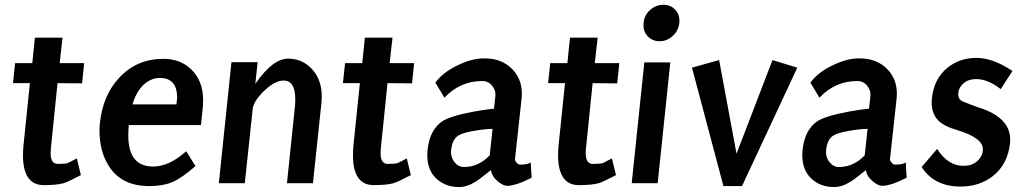

<svg xmlns="http://www.w3.org/2000/svg" viewBox="-20 -751 4207 787"><path d="M76.2 -154.3 102.5 -410.2H33.2L42 -492.2H112.3L123 -596.7H236.3L224.6 -492.2H325.2L316.4 -409.2L215.8 -410.2L188.5 -142.6Q181.6 -78.1 217.8 -79.1Q249 -79.1 258.8 -83Q276.4 -91.8 294.9 -101.6L311.5 -33.2Q257.8 -4.9 240.2 0Q212.9 7.8 159.2 7.8Q74.2 7.8 74.2 -115.2Q74.2 -132.8 76.2 -154.3Z M606.4 -68.4Q671.9 -67.4 743.2 -130.9L781.2 -70.3Q724.6 -20.5 686 -4.4Q647.5 11.7 591.8 11.7Q474.6 11.7 423.8 -74.2Q387.7 -132.8 387.7 -217.8Q387.7 -233.4 389.6 -247.1Q401.4 -360.4 468.8 -432.6Q541 -509.8 649.4 -509.8Q718.8 -509.8 763.7 -466.8Q812.5 -419.9 812.5 -340.8Q812.5 -327.1 811.5 -313.5L803.7 -238.3H507.8Q505.9 -213.9 505.9 -195.3Q505.9 -69.3 606.4 -68.4ZM703.1 -323.2Q705.1 -337.9 706.1 -350.6Q706.1 -431.6 634.8 -431.6Q601.6 -431.6 571.3 -406.2Q538.1 -376 523.4 -323.2Z M1189.5 -320.3Q1190.4 -333 1190.4 -343.8Q1190.4 -420.9 1142.6 -420.9Q1106.4 -420.9 1062.5 -378.4Q1018.6 -335.9 1015.6 -302.7L983.4 0H877L928.7 -496.1H1036.1L1026.4 -407.2Q1097.7 -510.7 1161.1 -510.7Q1218.8 -510.7 1258.8 -467.8Q1298.8 -424.8 1298.8 -355.5Q1298.8 -344.7 1297.9 -332L1262.7 0H1156.2Z M1428.7 -154.3 1455.1 -410.2H1385.7L1394.5 -492.2H1464.8L1475.6 -596.7H1588.9L1577.1 -492.2H1677.7L1668.9 -409.2L1568.4 -410.2L1541 -142.6Q1534.2 -78.1 1570.3 -79.1Q1601.6 -79.1 1611.3 -83Q1628.9 -91.8 1647.5 -101.6L1664.1 -33.2Q1610.4 -4.9 1592.8 0Q1565.4 7.8 1511.7 7.8Q1426.8 7.8 1426.8 -115.2Q1426.8 -132.8 1428.7 -154.3Z M1999 -222.7Q1968.8 -222.7 1924.8 -214.8Q1877 -207 1860.4 -196.3Q1834 -181.6 1829.1 -136.7Q1826.2 -108.4 1842.3 -87.4Q1858.4 -66.4 1881.8 -66.4Q1941.4 -66.4 1987.3 -114.3ZM1992.2 -53.7Q1946.3 -16.6 1928.7 -5.9Q1892.6 16.6 1860.4 15.6Q1805.7 15.6 1768.6 -19Q1731.4 -53.7 1731.4 -115.2Q1731.4 -125 1732.4 -135.7Q1741.2 -218.8 1793 -253.9Q1826.2 -275.4 1918.9 -293Q1965.8 -301.8 2004.9 -305.7L2010.7 -358.4Q2012.7 -380.9 1997.1 -399.9Q1981.4 -418.9 1957 -418.9Q1866.2 -418.9 1801.8 -350.6L1764.6 -412.1Q1796.9 -457 1862.3 -486.3Q1918.9 -512.7 1966.8 -511.7Q2038.1 -511.7 2081.5 -465.8Q2125 -419.9 2118.2 -348.6L2090.8 -97.7Q2090.8 -91.8 2097.7 -84Q2104.5 -76.2 2112.3 -76.2Q2144.5 -76.2 2155.3 -85.9L2159.2 -22.5Q2093.8 10.7 2058.6 10.7Q2043 10.7 2021.5 -6.8Q1996.1 -27.3 1992.2 -53.7Z M2269.5 -154.3 2295.9 -410.2H2226.6L2235.4 -492.2H2305.7L2316.4 -596.7H2429.7L2418 -492.2H2518.6L2509.8 -409.2L2409.2 -410.2L2381.8 -142.6Q2375 -78.1 2411.1 -79.1Q2442.4 -79.1 2452.1 -83Q2469.7 -91.8 2488.3 -101.6L2504.9 -33.2Q2451.2 -4.9 2433.6 0Q2406.2 7.8 2352.5 7.8Q2267.6 7.8 2267.6 -115.2Q2267.6 -132.8 2269.5 -154.3Z M2618.2 -657.2Q2621.1 -689.5 2645 -710.4Q2668.9 -731.4 2699.2 -731.4Q2729.5 -731.4 2748.5 -710.4Q2767.6 -689.5 2764.6 -657.2Q2760.7 -625 2737.3 -603.5Q2713.9 -582 2683.6 -582Q2653.3 -582 2633.8 -603.5Q2614.3 -625 2618.2 -657.2ZM2621.1 -495.1H2727.5L2675.8 0H2569.3Z M2945.3 11.7 2816.4 -473.6 2927.7 -504.9 2999 -121.1 3146.5 -504.9 3248 -473.6 3021.5 11.7Z M3536.1 -222.7Q3505.9 -222.7 3461.9 -214.8Q3414.1 -207 3397.5 -196.3Q3371.1 -181.6 3366.2 -136.7Q3363.3 -108.4 3379.4 -87.4Q3395.5 -66.4 3418.9 -66.4Q3478.5 -66.4 3524.4 -114.3ZM3529.3 -53.7Q3483.4 -16.6 3465.8 -5.9Q3429.7 16.6 3397.5 15.6Q3342.8 15.6 3305.7 -19Q3268.6 -53.7 3268.6 -115.2Q3268.6 -125 3269.5 -135.7Q3278.3 -218.8 3330.1 -253.9Q3363.3 -275.4 3456.1 -293Q3502.9 -301.8 3542 -305.7L3547.9 -358.4Q3549.8 -380.9 3534.2 -399.9Q3518.6 -418.9 3494.1 -418.9Q3403.3 -418.9 3338.9 -350.6L3301.8 -412.1Q3334 -457 3399.4 -486.3Q3456.1 -512.7 3503.9 -511.7Q3575.2 -511.7 3618.7 -465.8Q3662.1 -419.9 3655.3 -348.6L3627.9 -97.7Q3627.9 -91.8 3634.8 -84Q3641.6 -76.2 3649.4 -76.2Q3681.6 -76.2 3692.4 -85.9L3696.3 -22.5Q3630.9 10.7 3595.7 10.7Q3580.1 10.7 3558.6 -6.8Q3533.2 -27.3 3529.3 -53.7Z M3757.8 -66.4 3821.3 -140.6Q3866.2 -70.3 3930.7 -71.3Q3962.9 -71.3 3984.4 -89.4Q4005.9 -107.4 4008.8 -134.8Q4013.7 -184.6 3903.3 -217.8Q3848.6 -233.4 3824.2 -258.8Q3793.9 -292 3799.8 -348.6Q3808.6 -429.7 3865.2 -474.6Q3915 -513.7 3981.4 -513.7H3983.4Q4049.8 -513.7 4129.9 -460L4082 -385.7Q4029.3 -426.8 3981.4 -426.8Q3949.2 -426.8 3929.7 -409.7Q3910.2 -392.6 3908.2 -371.1Q3905.3 -343.8 3926.8 -335Q3960 -321.3 3991.2 -310.5Q4129.9 -267.6 4120.1 -165Q4111.3 -78.1 4049.8 -29.3Q3995.1 13.7 3917 13.7Q3809.6 13.7 3757.8 -66.4Z"/></svg>

Font: Puritan
Style: BoldItalic
Weight: 700
Version: 2.1